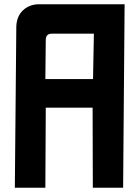

<svg xmlns="http://www.w3.org/2000/svg" viewBox="-20 -887 651 906"><path d="M419 -514 423 -728H224Q198 -728 196 -702L194 -514ZM194 -1H50L57 -763Q59 -810 88 -838Q119 -867 165 -867H568L561 -1H418L417 -379H196Z"/></svg>

Font: Covid19
Style: Regular
Weight: 400
Designer: Peter Wiegel
Foundry: (c) CAT - Ing. Peter Wiegel.  for Rudolf Maass + Partner GmbH
Version: Version 001.000